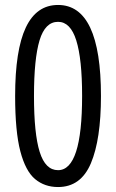

<svg xmlns="http://www.w3.org/2000/svg" viewBox="-20 -744 469 774"><path d="M387 -357Q387 -182 346.5 -86Q306 10 214 10Q160 10 121.5 -22Q83 -54 62 -134Q41 -214 41 -357Q41 -542 84 -633Q127 -724 214 -724Q387 -724 387 -357ZM117 -357Q117 -205 140 -131.5Q163 -58 214 -58Q311 -58 311 -357Q311 -506 287.5 -581Q264 -656 214 -656Q162 -656 139.5 -581.5Q117 -507 117 -357Z"/></svg>

Font: Noto Sans Sinhala ExtraCondensed
Style: Regular
Weight: 400
Width: 2
Designer: Jelle Bosma - Monotype Design Team
Foundry: Monotype Imaging Inc.
Version: Version 2.006; ttfautohint (v1.8.4.7-5d5b)